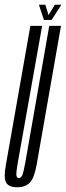

<svg xmlns="http://www.w3.org/2000/svg" viewBox="-44 -784 279 809"><path d="M27.5 5Q63.5 5 82 -14.8Q100.5 -34.5 110.5 -90.5L213 -675H163.5L62.5 -98.5Q55 -56.5 49.5 -45Q44 -33.5 35 -33.5Q27 -33.5 25.2 -45Q23.5 -56.5 31 -98.5L133.5 -675H84L-19 -90.5Q-29.5 -34.5 -18.2 -14.8Q-7 5 27.5 5ZM141 -700H173.5L214.5 -764H187L160.5 -720.5L147 -764H120Z"/></svg>

Font: Anybody UltraCondensed Light
Style: Italic
Weight: 300
Width: 1
Italic angle: -10°
Version: Version 1.113;gftools[0.9.25]